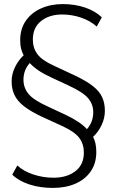

<svg xmlns="http://www.w3.org/2000/svg" viewBox="-20 -733 570 941"><path d="M239 188Q176 188 124 171Q72 154 40 123L65 78Q95 106 143 122Q191 138 242 138Q308 138 349.5 106Q391 74 391 15Q391 -27 369 -56.5Q347 -86 290 -113L185 -161Q128 -188 96 -213.5Q64 -239 50.5 -268.5Q37 -298 37 -334Q37 -370 53.5 -404Q70 -438 96 -462Q89 -474 84 -492.5Q79 -511 79 -536Q79 -591 106 -630.5Q133 -670 180.5 -691.5Q228 -713 288 -713Q347 -713 397 -696Q447 -679 479 -648L454 -603Q423 -631 377.5 -646.5Q332 -662 285 -662Q222 -662 181.5 -630Q141 -598 141 -539Q141 -498 163 -468Q185 -438 242 -412L347 -363Q404 -336 436 -310.5Q468 -285 481 -256Q494 -227 494 -190Q494 -154 478 -120Q462 -86 436 -62Q443 -50 447.5 -31.5Q452 -13 452 12Q452 67 425 106.5Q398 146 350 167Q302 188 239 188ZM95 -342Q95 -303 119.5 -273Q144 -243 212 -212L302 -170Q338 -153 364 -135.5Q390 -118 406 -100Q437 -135 437 -183Q437 -222 412 -251.5Q387 -281 320 -312L230 -354Q193 -371 167.5 -388.5Q142 -406 126 -424Q95 -390 95 -342Z"/></svg>

Font: Winston Light
Style: Regular
Weight: 300
Designer: Original fonts by Vernon Adams / Changes by Cristiano Sobral
Foundry: Original fonts by Vernon Adams / Changes by Cristiano Sobral
Version: Version 2.503;July 17, 2020;FontCreator 13.0.0.2655 64-bit